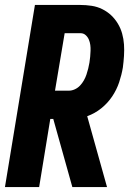

<svg xmlns="http://www.w3.org/2000/svg" viewBox="-20 -755 540 775"><path d="M272 0 195 -275H183L138 0H0L121 -735H304Q327 -735 350 -731.5Q373 -728 393 -718Q413 -708 428.5 -693.5Q444 -679 455.5 -660Q467 -641 473 -619.5Q479 -598 480.5 -575.5Q482 -553 480.5 -529.5Q479 -506 476 -483Q471 -453 461 -423Q451 -393 433 -366Q415 -339 389 -318Q363 -297 332 -286L412 0ZM202 -389H258Q270 -389 282 -394.5Q294 -400 303 -409.5Q312 -419 318.5 -430.5Q325 -442 329 -454Q333 -466 336 -478Q339 -490 341 -502Q343 -514 344 -526Q345 -538 345.5 -550Q346 -562 344.5 -573.5Q343 -585 338.5 -595.5Q334 -606 325.5 -613.5Q317 -621 305 -621H241Z"/></svg>

Font: Iosevka Heavy
Style: Italic
Weight: 900
Italic angle: -9°
Monospace: yes
Designer: Belleve Invis
Foundry: Belleve Invis
Version: Version 32.5.0; ttfautohint (v1.8.4)